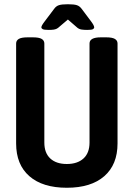

<svg xmlns="http://www.w3.org/2000/svg" viewBox="-20 -878 630 905"><path d="M295 7Q181 7 118.5 -47.5Q56 -102 56 -202V-673Q56 -687 68.5 -694.5Q81 -702 110 -702H135Q164 -702 176.5 -694.5Q189 -687 189 -673V-206Q189 -157 217 -131Q245 -105 295 -105Q345 -105 373.5 -131Q402 -157 402 -206V-673Q402 -702 455 -702H481Q509 -702 521.5 -694.5Q534 -687 534 -673V-202Q534 -102 471.5 -47.5Q409 7 295 7ZM210 -737Q188 -737 181.5 -740.5Q175 -744 175 -749Q175 -753 178.5 -759.5Q182 -766 192 -779L235 -836Q244 -849 257.5 -853.5Q271 -858 300 -858Q329 -858 342.5 -853.5Q356 -849 366 -835L408 -779Q424 -758 424 -749Q424 -744 418 -740.5Q412 -737 391 -737Q378 -737 366 -738.5Q354 -740 345 -747L300 -786L253 -746Q245 -740 234 -738.5Q223 -737 210 -737Z"/></svg>

Font: Asap Condensed SemiBold
Style: Regular
Weight: 600
Width: 3
Designer: Pablo Cosgaya
Foundry: Omnibus-Type
Version: Version 3.001; ttfautohint (v1.8.4.7-5d5b)